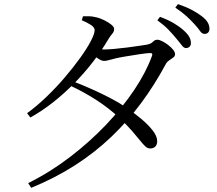

<svg xmlns="http://www.w3.org/2000/svg" viewBox="-20 -835 1040 921"><path d="M825.3 -650.7Q809.5 -670.1 788.6 -692Q767.6 -713.8 734.8 -737.8L747.5 -754.3Q785.7 -740.2 813.7 -723.6Q841.7 -707.1 860.2 -690.1Q879.4 -673.1 887.4 -658.9Q895.5 -644.7 895.7 -629.3Q896.2 -618.1 889.8 -611.4Q883.4 -604.8 872.3 -604.3Q861.9 -604.1 851.5 -618.2Q841.1 -632.3 825.3 -650.7ZM912.7 -719.2Q895.8 -737.8 875.8 -756.2Q855.9 -774.6 821 -798.5L833.7 -815.3Q872.8 -802 899.8 -787.6Q926.7 -773.2 946 -758.7Q966.4 -743.6 975.5 -728.7Q984.6 -713.8 984.8 -698Q985 -686.1 978.7 -679.3Q972.5 -672.5 961.8 -672.3Q948.9 -672.1 939.4 -686.4Q929.9 -700.6 912.7 -719.2ZM328.2 -445.5Q373.4 -428.4 419.1 -407.9Q464.9 -387.5 507.4 -365.5Q549.8 -343.6 583.2 -320.8Q621.4 -294.9 655.9 -266.2Q690.3 -237.5 711.9 -209.9Q733.6 -182.4 734 -158.7Q734.4 -142.1 725.5 -132.6Q716.5 -123 700.7 -122.8Q688.6 -122.6 677.5 -132.5Q666.5 -142.4 651.5 -161.4Q636.5 -180.4 612.8 -207.6Q589.1 -234.8 551.7 -270.2Q502.1 -316.5 442.7 -354.9Q383.4 -393.3 314.7 -425.3ZM109.9 -292Q155.9 -325.3 202.2 -369.8Q248.6 -414.3 290.3 -463.1Q331.9 -511.9 364.5 -557.1Q397 -602.2 415.5 -637.7Q434 -673.3 434 -690.1Q434 -703.5 416.2 -715.3Q398.5 -727.1 372.3 -737.9L378 -756.8Q391.5 -757.1 406.3 -757Q421.1 -757 437.2 -753Q457.7 -749.1 478.5 -738.8Q499.4 -728.6 513.4 -717.2Q527.5 -705.8 527.5 -696.4Q527.5 -683.3 518.7 -673.4Q509.9 -663.6 498.2 -644.4Q466.4 -590.6 425.5 -537.7Q384.6 -484.8 336.5 -435.8Q288.4 -386.8 235.3 -344.8Q182.2 -302.7 125.6 -271.3ZM115.2 43.4Q221.8 -9.6 316.5 -82.4Q411.3 -155.1 489.4 -237.2Q567.5 -319.3 624 -403.7Q680.4 -488 708.4 -565.1Q715.6 -582.1 697.8 -580.5Q680.7 -579.7 648.6 -574.8Q616.5 -569.9 584.4 -564.6Q552.4 -559.3 534.6 -555.1Q518.6 -551.5 504.3 -547.1Q489.9 -542.7 479.2 -542.7Q467.8 -542.7 450.9 -553.8Q434.1 -565 416.8 -579.3L432.1 -603.1Q447.5 -600.3 458.7 -599Q469.9 -597.7 479.3 -597.7Q497.2 -597.7 527.3 -600.3Q557.5 -602.9 589.7 -607.1Q622 -611.4 647.8 -615.2Q673.6 -619 683.6 -620.6Q704.7 -624.7 713.6 -634.5Q722.4 -644.4 735.1 -644.4Q743.9 -644.4 758.3 -637.2Q772.7 -630.1 786.7 -619.3Q800.6 -608.5 810.2 -596.7Q819.8 -584.9 819.8 -574.8Q819.8 -565.5 810.6 -558.9Q801.3 -552.2 790.5 -544.6Q779.7 -537 773.4 -524.2Q720.7 -426.4 656.4 -339.8Q592.1 -253.1 513.5 -178.2Q434.9 -103.3 339.9 -42.3Q244.8 18.8 129.7 66.1Z"/></svg>

Font: Noto Serif HK
Style: Regular
Weight: 200
Designer: Ryoko NISHIZUKA 西塚涼子 (kana & ideographs); Frank Grießhammer (Latin, Greek & Cyrillic); Wenlong ZHANG 张文龙 (bopomofo); San
Foundry: Adobe
Version: Version 2.001;hotconv 1.1.0;makeotfexe 2.6.0